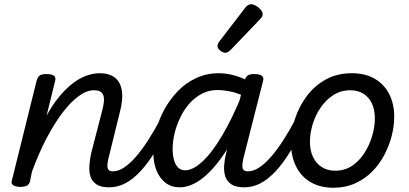

<svg xmlns="http://www.w3.org/2000/svg" viewBox="-20 -863 1922 902"><path d="M492 17Q454 17 433 3Q412 -11 405 -34Q398 -57 400 -85.5Q402 -114 408 -142L461 -347Q468 -374 468.5 -394.5Q469 -415 458.5 -427Q448 -439 421 -439Q387 -439 349 -411Q311 -383 272.5 -332Q234 -281 197.5 -211Q161 -141 130 -56L121 -11Q118 2 107.5 8.5Q97 15 74 15Q57 15 43.5 8Q30 1 36 -16L152 -484Q158 -503 167.5 -509Q177 -515 197 -515Q226 -515 235 -506Q244 -497 238 -479L199 -320Q227 -371 257.5 -408Q288 -445 320 -470Q352 -495 384.5 -507Q417 -519 449 -519Q493 -519 519.5 -498.5Q546 -478 552.5 -436.5Q559 -395 542 -332L496 -145Q482 -95 485 -76.5Q488 -58 511 -58Q525 -58 531.5 -46.5Q538 -35 536.5 -20.5Q535 -6 524 5.5Q513 17 492 17Z M492 17Q478 17 471 5.5Q464 -6 465.5 -20.5Q467 -35 478 -46.5Q489 -58 510 -58Q535 -58 562 -75.5Q589 -93 617.5 -125.5Q646 -158 676 -204.5Q706 -251 736 -308Q744 -321 757.5 -320Q771 -319 780.5 -309.5Q790 -300 783 -286Q745 -211 710 -153.5Q675 -96 640 -58.5Q605 -21 569 -2Q533 17 492 17Z M824 17Q786 17 758.5 -3.5Q731 -24 715.5 -61.5Q700 -99 700 -151Q700 -198 713 -249.5Q726 -301 752 -348.5Q778 -396 815 -434.5Q852 -473 901 -496Q950 -519 1008 -519Q1048 -519 1090.5 -506Q1133 -493 1169 -468L1155 -396Q1108 -423 1070 -431.5Q1032 -440 1001 -440Q961 -440 928 -422.5Q895 -405 869.5 -376Q844 -347 826.5 -310.5Q809 -274 800 -236Q791 -198 791 -163Q791 -134 797.5 -111Q804 -88 817 -75.5Q830 -63 849 -63Q887 -63 932 -105Q977 -147 1024.5 -227.5Q1072 -308 1118 -421L1151 -375Q1100 -244 1044 -157Q988 -70 932.5 -26.5Q877 17 824 17ZM1127 17Q1088 17 1067 3Q1046 -11 1038.5 -34Q1031 -57 1033 -85.5Q1035 -114 1042 -142L1129 -484Q1135 -503 1144.5 -509Q1154 -515 1173 -515Q1202 -515 1211.5 -506Q1221 -497 1215 -479L1130 -145Q1116 -95 1119 -76.5Q1122 -58 1144 -58Q1158 -58 1165 -46.5Q1172 -35 1170.5 -20.5Q1169 -6 1158.5 5.5Q1148 17 1127 17Z M1127 17Q1113 17 1106 5.5Q1099 -6 1100.5 -20.5Q1102 -35 1113 -46.5Q1124 -58 1145 -58Q1170 -58 1197 -75.5Q1224 -93 1252.5 -125.5Q1281 -158 1311 -204.5Q1341 -251 1371 -308Q1379 -321 1392.5 -320Q1406 -319 1415.5 -309.5Q1425 -300 1418 -286Q1380 -211 1345 -153.5Q1310 -96 1275 -58.5Q1240 -21 1204 -2Q1168 17 1127 17Z M1037 -615Q1028 -615 1015 -625Q1002 -635 1002 -646Q1002 -652 1004 -657Q1006 -662 1011 -669L1130 -824Q1138 -835 1145 -839Q1152 -843 1160 -843Q1170 -843 1182.5 -836Q1195 -829 1204.5 -818Q1214 -807 1214 -796Q1214 -788 1210.5 -783Q1207 -778 1201 -772L1064 -629Q1050 -615 1037 -615Z M1547 19Q1484 19 1439 -7.5Q1394 -34 1370.5 -82Q1347 -130 1347 -192Q1347 -247 1365.5 -304Q1384 -361 1420 -410Q1456 -459 1509.5 -489Q1563 -519 1633 -519Q1696 -519 1740.5 -493Q1785 -467 1808.5 -421Q1832 -375 1832 -314Q1832 -272 1820.5 -226Q1809 -180 1786 -136Q1763 -92 1729 -57.5Q1695 -23 1649 -2Q1603 19 1547 19ZM1555 -61Q1600 -61 1634.5 -84.5Q1669 -108 1692.5 -145Q1716 -182 1728.5 -224.5Q1741 -267 1741 -306Q1741 -348 1727 -377.5Q1713 -407 1687 -423Q1661 -439 1626 -439Q1581 -439 1545.5 -416Q1510 -393 1485.5 -356.5Q1461 -320 1448.5 -278Q1436 -236 1436 -198Q1436 -155 1451 -124.5Q1466 -94 1492.5 -77.5Q1519 -61 1555 -61Z"/></svg>

Font: Playwrite IS
Style: Regular
Weight: 400
Designer: Veronika Burian, José Scaglione
Foundry: TypeTogether
Version: Version 1.002